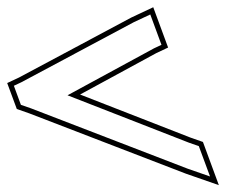

<svg xmlns="http://www.w3.org/2000/svg" viewBox="-165 -630 695 544"><path d="M213.9 -567 260.8 -589 292.5 -503 271.2 -493 26.3 -360 369.7 -226 398.3 -216 430.1 -130 366.9 -152 -77.1 -323 -105.8 -333 -125.7 -387 -104.4 -397ZM207.2 -580.4 -111.1 -410.4 -144.6 -394.7 -117.4 -321.2 -82.3 -308.9 361.8 -137.9 455.1 -105.4 410 -227.8 374.9 -240.1 61.9 -362.2 278 -479.6 311.3 -495.3 269.2 -609.5Z"/></svg>

Font: Nordica Plus
Style: NordicaClassicLightConOpOblOl
Weight: 300
Version: Version 1.01